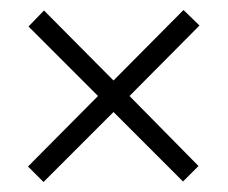

<svg xmlns="http://www.w3.org/2000/svg" viewBox="-20 -546 455 384"><path d="M347 -526 207 -385 68 -525 37 -493 176 -354 36 -213 67 -182 207 -322 346 -183 377 -214 239 -354 379 -495Z"/></svg>

Font: Noto Sans Georgian ExtraCondensed Light
Style: Regular
Weight: 300
Width: 2
Designer: Monotype Design Team, Akaki Razmadze
Foundry: Google LLC
Version: Version 2.005